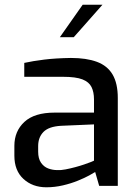

<svg xmlns="http://www.w3.org/2000/svg" viewBox="-20 -789 586 815"><path d="M177 6Q118 6 79.5 -29.5Q41 -65 41 -128V-170Q41 -232 83.5 -271.5Q126 -311 212 -311H379V-367Q379 -398 368.5 -419.5Q358 -441 330 -452Q302 -463 247 -463H83V-522Q119 -530 167.5 -536Q216 -542 281 -543Q347 -543 391.5 -526.5Q436 -510 458 -472.5Q480 -435 480 -373V0H401L384 -59Q378 -55 359 -44.5Q340 -34 310.5 -22Q281 -10 246.5 -2Q212 6 177 6ZM223 -67Q238 -66 258.5 -70Q279 -74 299.5 -79.5Q320 -85 337.5 -91Q355 -97 366.5 -101.5Q378 -106 379 -107V-261L239 -255Q187 -252 164.5 -229Q142 -206 142 -169V-145Q142 -116 154 -98.5Q166 -81 184.5 -74Q203 -67 223 -67ZM234 -631 331 -769H415L293 -631Z"/></svg>

Font: Exo Thin Medium
Style: Regular
Weight: 500
Version: Version 2.000